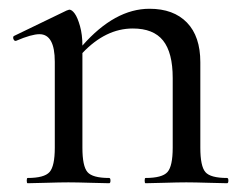

<svg xmlns="http://www.w3.org/2000/svg" viewBox="-20 -418 559 438"><path d="M498 -12Q501 -12 501 -6Q501 0 498 0Q487 0 455.5 -1Q424 -2 405 -2Q386 -2 354.5 -1Q323 0 312 0Q310 0 310 -6Q310 -12 312 -12Q350 -12 362 -25.5Q374 -39 374 -81V-240Q374 -298 352 -325.5Q330 -353 283 -353Q221 -353 168 -297V-81Q168 -39 179.5 -25.5Q191 -12 229 -12Q232 -12 232 -6Q232 0 229 0Q218 0 186.5 -1Q155 -2 136 -2Q117 -2 85.5 -1Q54 0 43 0Q41 0 41 -6Q41 -12 43 -12Q81 -12 93 -25.5Q105 -39 105 -81V-277Q105 -340 70 -340Q52 -340 17 -325Q14 -324 12 -326.5Q10 -329 10 -332Q10 -335 12 -336L132 -394Q138 -396 138 -396Q144 -396 150.5 -387Q157 -378 162.5 -358.5Q168 -339 168 -314Q242 -398 321 -398Q376 -398 406.5 -366.5Q437 -335 437 -276V-81Q437 -39 448.5 -25.5Q460 -12 498 -12Z"/></svg>

Font: Cormorant Garamond Book
Style: Regular
Weight: 500
Designer: Christian Thalmann (Catharsis Fonts)
Version: Version 1.000;PS 002.000;hotconv 1.0.88;makeotf.lib2.5.64775